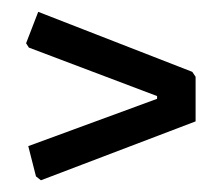

<svg xmlns="http://www.w3.org/2000/svg" viewBox="-20 -350 376 326"><path d="M312.1 -219.6V-143.9L49.5 -43.9L41.1 -50.5L28 -101.9L246.7 -182.2V-186.9L29 -269.2L24.3 -276.6L44.9 -329.9L306.5 -228Z"/></svg>

Font: Gurajada
Style: Regular
Weight: 400
Designer: Purushoth Kumar Guthula
Foundry: SiliconAndhra, USA.
Version: Version 1.0.3; ttfautohint (v1.2.42-39fb)